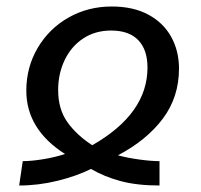

<svg xmlns="http://www.w3.org/2000/svg" viewBox="-20 -559 618 591"><path d="M531 -348Q531 -260 481 -193.5Q431 -127 343 -81Q372 -73 408.5 -68Q445 -63 471 -63V12Q402 12 351.5 -1.5Q301 -15 260 -39Q216 -17 157 -2.5Q98 12 39 12L50 -63Q77 -63 113.5 -69Q150 -75 180 -85Q61 -161 61 -280Q61 -352 96 -411.5Q131 -471 191 -505Q251 -539 324 -539Q390 -539 436.5 -514Q483 -489 507 -445.5Q531 -402 531 -348ZM264 -112Q434 -209 434 -351Q434 -406 405.5 -435.5Q377 -465 322 -465Q273 -465 236 -440.5Q199 -416 179 -374Q159 -332 159 -282Q159 -223 187.5 -183Q216 -143 264 -112Z"/></svg>

Font: FiraGO
Style: Italic
Weight: 400
Italic angle: -8°
Designer: bBox Type GmbH
Foundry: bBox Type GmbH
Version: Version 1.001